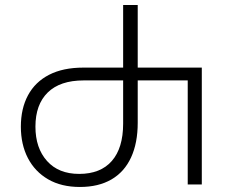

<svg xmlns="http://www.w3.org/2000/svg" viewBox="-20 -734 914 764"><path d="M298 10Q224 10 171.5 -20.5Q119 -51 91 -105Q63 -159 63 -230Q63 -302 91.5 -355Q120 -408 175.5 -436.5Q231 -465 312 -465H470V-714H528V-465H783V0H727V-414H528V-245Q528 -165 501.5 -107.5Q475 -50 423.5 -20Q372 10 298 10ZM295 -42Q380 -42 425 -93.5Q470 -145 470 -242V-414H313Q219 -414 170 -366Q121 -318 121 -230Q121 -145 167 -93.5Q213 -42 295 -42Z"/></svg>

Font: Noto Sans Georgian Light
Style: Regular
Weight: 300
Version: Version 2.002